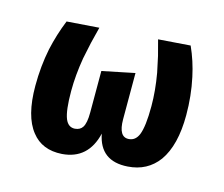

<svg xmlns="http://www.w3.org/2000/svg" viewBox="-91 -714 1008 865"><g transform="rotate(15 413.0 -281.5)"><path d="M697 -593Q726 -529 741 -458Q759 -375 759 -285Q759 -144 705 -68Q654 1 564 7Q436 16 413 -106Q383 20 263 29Q171 35 122 -28Q68 -95 68 -237Q68 -328 85 -411Q101 -484 129 -553L279 -564Q268 -522 260 -488Q251 -448 244 -412Q230 -329 230 -256Q230 -165 245 -128Q259 -94 290 -96Q314 -98 325 -115Q338 -135 338 -184V-378L489 -409V-194Q489 -110 537 -114Q567 -116 581 -149Q597 -188 597 -283Q597 -355 583 -435Q576 -470 567 -510Q559 -542 548 -582Z"/></g></svg>

Font: Xiangcui Wave Sans Xiangcui Wave Sans
Style: Regular
Weight: 800
Width: 3
Version: Version 0.920;March 28, 2024;FontCreator 14.0.0.2814 64-bit